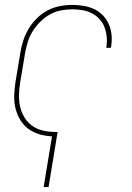

<svg xmlns="http://www.w3.org/2000/svg" viewBox="-20 -548 540 783"><path d="M158 215 192 8Q166 7 140.5 -0.5Q115 -8 95 -23Q75 -38 62 -60Q49 -82 43 -107Q37 -132 38 -159Q39 -186 43 -213L63 -333Q67 -358 75 -383Q83 -408 97 -431Q111 -454 130.5 -473.5Q150 -493 174 -505.5Q198 -518 224 -523Q250 -528 275 -528Q298 -528 321.5 -524Q345 -520 365 -510.5Q385 -501 400 -485Q415 -469 424 -448.5Q433 -428 435 -404.5Q437 -381 433 -357L432 -353H413L414 -357Q417 -378 415 -398.5Q413 -419 406 -437.5Q399 -456 385.5 -470.5Q372 -485 354.5 -494Q337 -503 316.5 -506.5Q296 -510 275 -510Q252 -510 228.5 -505.5Q205 -501 183.5 -489Q162 -477 144 -459Q126 -441 113 -420Q100 -399 93 -376Q86 -353 82 -330L62 -210Q58 -185 57.5 -160Q57 -135 62.5 -111.5Q68 -88 80.5 -68Q93 -48 112 -34.5Q131 -21 155 -15.5Q179 -10 204 -10H215L178 215Z"/></svg>

Font: Iosevka SS18 Thin
Style: Italic
Weight: 100
Italic angle: -9°
Monospace: yes
Designer: Belleve Invis
Foundry: Belleve Invis
Version: Version 25.1.1; ttfautohint (v1.8.4)